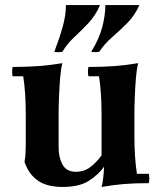

<svg xmlns="http://www.w3.org/2000/svg" viewBox="-20 -725 639 760"><path d="M382 -110 392 -65Q370 -34 332 -9.5Q294 15 228 15Q166 15 130 -10Q94 -35 77 -84Q80 -99 81 -119Q82 -139 82 -154V-270Q82 -359 72 -423H30Q26 -442 30 -460Q88 -460 134 -463.5Q180 -467 227 -475Q221 -453 218 -416Q215 -379 213.5 -339.5Q212 -300 212 -270V-142Q212 -102 227.5 -73.5Q243 -45 280 -45Q312 -45 336 -62.5Q360 -80 382 -110ZM569 -37Q573 -19 569 0Q511 0 470 3.5Q429 7 382 15Q386 2 388.5 -20.5Q391 -43 392 -65L382 -110V-270Q382 -359 372 -423H330Q326 -442 330 -460Q388 -460 434 -463.5Q480 -467 527 -475Q521 -453 518 -416Q515 -379 513.5 -339.5Q512 -300 512 -270V-190Q512 -101 522 -37ZM376 -705Q358 -663 329.5 -633Q301 -603 273 -577Q245 -551 227 -520Q211 -517 195 -520Q215 -572 228 -618.5Q241 -665 241 -705ZM532 -705Q513 -663 483 -633Q453 -603 423 -577Q393 -551 373 -520Q357 -517 341 -520Q373 -572 385 -618.5Q397 -665 397 -705Z"/></svg>

Font: Poltawski Nowy
Style: Bold
Weight: 700
Designer: Adam Pótawski, Mateusz Machalski, Borys Kosmynka, Ania Wieluska
Foundry: Capitalics.wtf
Version: Version 1.001;gftools[0.9.25]